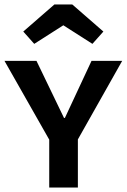

<svg xmlns="http://www.w3.org/2000/svg" viewBox="-22 -838 566 858"><path d="M326 -215V0H198V-214L-2 -566H141L264 -311H268L387 -566H524ZM131 -642 82 -697 221 -818H301L440 -697L391 -642L261 -725Z"/></svg>

Font: Qnwhxotralxmqkhsjrfbfhwcoqn
Style: Regular
Weight: 500
Designer: Carrois Corporate & Edenspiekermann
Foundry: Carrois Corporate GbR & Edenspiekermann AG
Version: Version 2.001